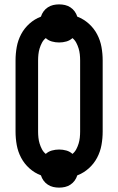

<svg xmlns="http://www.w3.org/2000/svg" viewBox="-20 -806 540 877"><path d="M250 51Q236 51 223 48Q210 45 198.5 37.5Q187 30 179 19Q171 8 167 -5Q138 -16 114.5 -37Q91 -58 76.5 -85.5Q62 -113 56.5 -143.5Q51 -174 51 -205V-530Q51 -561 56.5 -591.5Q62 -622 76.5 -649.5Q91 -677 114.5 -698Q138 -719 167 -730Q171 -743 179 -754Q187 -765 198.5 -772.5Q210 -780 223 -783Q236 -786 250 -786Q264 -786 277 -783Q290 -780 301.5 -772.5Q313 -765 321 -754Q329 -743 333 -730Q362 -719 385.5 -698Q409 -677 423.5 -649.5Q438 -622 443.5 -591.5Q449 -561 449 -530V-205Q449 -174 443.5 -143.5Q438 -113 423.5 -85.5Q409 -58 385.5 -37Q362 -16 333 -5Q329 8 321 19Q313 30 301.5 37.5Q290 45 277 48Q264 51 250 51ZM189 -103Q201 -114 217 -118.5Q233 -123 250 -123Q267 -123 283 -118.5Q299 -114 311 -103Q322 -112 328.5 -124.5Q335 -137 339 -150Q343 -163 344.5 -177Q346 -191 346 -205V-530Q346 -544 344.5 -558Q343 -572 339 -585Q335 -598 328.5 -610.5Q322 -623 311 -632Q299 -621 283 -616.5Q267 -612 250 -612Q233 -612 217 -616.5Q201 -621 189 -632Q178 -623 171.5 -610.5Q165 -598 161 -585Q157 -572 155.5 -558Q154 -544 154 -530V-205Q154 -191 155.5 -177Q157 -163 161 -150Q165 -137 171.5 -124.5Q178 -112 189 -103Z"/></svg>

Font: Iosevka SS04
Style: Bold
Weight: 700
Monospace: yes
Designer: Belleve Invis
Foundry: Belleve Invis
Version: Version 19.0.0; ttfautohint (v1.8.4)